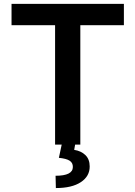

<svg xmlns="http://www.w3.org/2000/svg" viewBox="-20 -747 700 992"><path d="M39.6 -616.7V-727.1H620.1V-616.7H395V0H368.2L363.3 27.3Q398.9 32.7 421.1 54.2Q443.4 75.7 443.4 112.8Q443.8 163.6 397.7 194.1Q351.6 224.6 268.6 224.6L267.1 161.1Q356 161.1 356.4 116.2Q356.9 94.2 339.8 83.3Q322.8 72.3 284.2 68.4L298.8 0H264.6V-616.7Z"/></svg>

Font: Interop SemBd
Style: Regular
Weight: 600
Designer: Rasmus Andersson, Google, Jang Haemin
Foundry: jhaemin
Version: Version 1.007